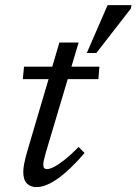

<svg xmlns="http://www.w3.org/2000/svg" viewBox="-20 -734 542 763"><path d="M70.5 -419.5 75.5 -469H375L371 -419.5ZM162.5 -129Q159.5 -118 157 -108.5Q154.5 -99 153.2 -92Q152 -85 152 -80Q152 -70 155.8 -66Q159.5 -62 166.5 -62Q177.5 -62 195.5 -71.2Q213.5 -80.5 238 -100Q262.5 -119.5 292.5 -150L316 -126Q287 -92 260.5 -66.8Q234 -41.5 210 -24.5Q186 -7.5 164.8 1Q143.5 9.5 125 9.5Q101 9.5 86.8 -5Q72.5 -19.5 72.5 -51Q72.5 -64.5 76.2 -84.2Q80 -104 88.5 -133.5L216 -565H292.5ZM325 -523.5 407.5 -713.5H502.5L500 -700L363 -523.5Z"/></svg>

Font: Newsreader 12pt
Style: Italic
Weight: 400
Italic angle: -17°
Version: Version 1.003